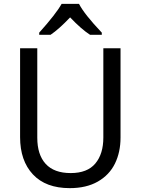

<svg xmlns="http://www.w3.org/2000/svg" viewBox="-20 -964 729 994"><path d="M604 -252Q604 -176 575 -117Q546 -58 486.5 -24Q427 10 341 10Q217 10 150.5 -61Q84 -132 84 -254V-714H173V-251Q173 -163 216.5 -115.5Q260 -68 346 -68Q432 -68 473.5 -117.5Q515 -167 515 -252V-714H604ZM507 -795V-784H446Q401 -813 343 -874Q285 -813 242 -784H183V-795Q270 -892 299 -944H389Q416 -891 507 -795Z"/></svg>

Font: Noto Sans Display
Style: Regular
Weight: 400
Designer: Monotype Design team
Foundry: Monotype Imaging Inc.
Version: Version 1.000